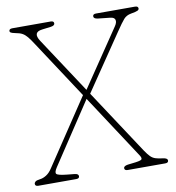

<svg xmlns="http://www.w3.org/2000/svg" viewBox="-79 -771 771 842"><g transform="rotate(-10 306.0 -350.0)"><path d="M506.5 -71.5Q519 -53 528.5 -43.5Q538 -34 550.2 -30Q562.5 -26 583.5 -23.5Q603.5 -21 603.5 -10.5Q603.5 0 589.5 0H422Q408 0 408 -10.5Q408 -16 415.2 -19.8Q422.5 -23.5 447 -25.5Q482 -29 488.2 -34.2Q494.5 -39.5 484.5 -54.5L298.5 -338.5L118.5 -66.5Q104.5 -45.5 110.2 -38Q116 -30.5 155 -26.5L189.5 -23Q207 -21.5 207 -10.5Q207 0 193 0H24Q10 0 10 -11Q10 -15.5 15 -20.2Q20 -25 36.5 -27Q50 -28.5 64.5 -37.5Q79 -46.5 91 -65L286 -357.5L119 -612Q104 -635.5 93.5 -648.2Q83 -661 71.8 -667.2Q60.5 -673.5 42.5 -676.5Q25.5 -680 21.2 -683Q17 -686 17 -689.5Q17 -700 31.5 -700H202.5Q216.5 -700 216.5 -689.5Q216.5 -679.5 199.5 -677L159.5 -672Q115 -666.5 142.5 -624.5L305 -377.5L475.5 -629.5Q487 -646 484 -657.5Q481 -669 463 -671L407.5 -677Q390 -679.5 390 -689.5Q390 -700 404 -700H577.5Q592 -700 592 -689.5Q592 -684 585.5 -680.5Q579 -677 555.5 -673Q535 -669.5 522.8 -655.8Q510.5 -642 485 -604L318 -358Z"/></g></svg>

Font: Fraunces 144pt SuperSoft Thin
Style: Regular
Weight: 100
Version: Version 1.000;[0bf87f6ff]